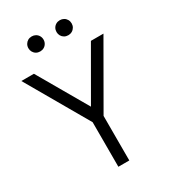

<svg xmlns="http://www.w3.org/2000/svg" viewBox="-219 -1021 994 1126"><g transform="rotate(-30 278.0 -458.0)"><path d="M241.3 -301.7 0 -720H85L278.3 -385.7L471 -720H556L315.3 -301.7V0H241.3ZM322.2 -865.3Q322.2 -879.7 328.8 -891.3Q335.5 -903 347.2 -909.7Q358.8 -916.3 373.3 -916.3Q387.5 -916.3 399.2 -909.7Q411 -903 417.8 -891.3Q424.5 -879.7 424.5 -865.3Q424.5 -851.3 417.8 -839.7Q411 -828 399.2 -821.3Q387.5 -814.7 373.3 -814.7Q358.8 -814.7 347.2 -821.3Q335.5 -828 328.8 -839.7Q322.2 -851.3 322.2 -865.3ZM131.8 -865.3Q131.8 -879.7 138.5 -891.3Q145.2 -903 156.8 -909.7Q168.5 -916.3 183 -916.3Q197.2 -916.3 208.9 -909.7Q220.7 -903 227.4 -891.3Q234.2 -879.7 234.2 -865.3Q234.2 -851.3 227.4 -839.7Q220.7 -828 208.9 -821.3Q197.2 -814.7 183 -814.7Q168.5 -814.7 156.8 -821.3Q145.2 -828 138.5 -839.7Q131.8 -851.3 131.8 -865.3Z"/></g></svg>

Font: Tap Sans
Style: Regular
Weight: 400
Designer: Tap Payments
Foundry: Tap Payments
Version: Version 1.001;Glyphs 3.1.2 (3151)